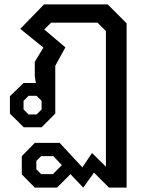

<svg xmlns="http://www.w3.org/2000/svg" viewBox="-20 -578 670 872"><path d="M79 214V131L138 71H251L354 182L398 117L461 179V-437L423 -475H212L181 -444L277 -363L231 -279V-62L169 0H88L25 -62V-141L87 -201H143L138 -231V-297L177 -362L72 -447L180 -558H469L555 -472V274H475L407 206L358 274L300 213L239 274H138ZM146 -58 169 -81V-120L146 -143H110L87 -120V-81L110 -58ZM220 213 261 172 222 131H167L145 153V191L167 213Z"/></svg>

Font: Chakra Petch Medium
Style: Regular
Weight: 500
Designer: Katatrad Aksorn Co.,Ltd.
Foundry: Cadson Demak Co.,Ltd.
Version: Version 1.000; ttfautohint (v1.6)